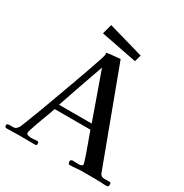

<svg xmlns="http://www.w3.org/2000/svg" viewBox="-202 -1064 1179 1228"><g transform="rotate(30 387.0 -450.0)"><path d="M473 -296Q442 -382 412 -468Q382 -554 351 -639Q321 -554 291 -468Q261 -382 232 -296ZM769 -14Q769 2 754 2Q744 2 732.5 1.5Q721 1 710 0Q688 -1 665.5 -1Q643 -1 620 -1Q609 -1 597.5 -1Q586 -1 574 -1Q552 -1 529 1.5Q506 4 483 4Q476 4 473 -3.5Q470 -11 470 -17Q470 -22 475 -26Q480 -30 484 -30L533 -29Q541 -29 550 -32.5Q559 -36 559 -46Q559 -48 552.5 -68.5Q546 -89 536 -118Q526 -147 515 -176.5Q504 -206 496 -228.5Q488 -251 485 -258H222Q219 -249 210.5 -226Q202 -203 191 -174Q180 -145 170 -116.5Q160 -88 153.5 -67.5Q147 -47 147 -42Q147 -29 161.5 -26Q176 -23 185 -23Q196 -23 206.5 -24.5Q217 -26 227 -26Q236 -26 237.5 -19.5Q239 -13 239 -6Q237 0 232 1Q227 2 222 2Q193 2 163 1.5Q133 1 104 1Q82 1 60.5 2Q39 3 18 3Q3 3 3 -13Q3 -22 12 -24Q21 -26 32.5 -25.5Q44 -25 49 -25Q63 -25 72 -33Q81 -41 87 -52Q91 -61 106.5 -100Q122 -139 144 -198Q166 -257 191 -325.5Q216 -394 240.5 -461.5Q265 -529 285 -586Q305 -643 317 -680Q329 -717 329 -722Q329 -724 327.5 -726.5Q326 -729 326 -731Q326 -734 329 -735Q352 -740 378 -741.5Q404 -743 427 -746L687 -49Q690 -41 699.5 -35.5Q709 -30 718 -30Q727 -30 735.5 -30.5Q744 -31 753 -31Q764 -31 766.5 -27.5Q769 -24 769 -14ZM527 -829 513 -780 247 -832 266 -904Z"/></g></svg>

Font: Kaisei Tokumin Medium
Style: Regular
Weight: 500
Designer: Font-Kai,
Foundry: KAZUO KANAI
Version: Version 5.003